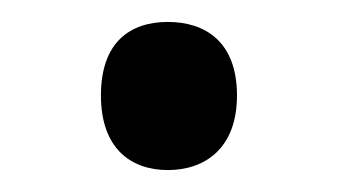

<svg xmlns="http://www.w3.org/2000/svg" viewBox="-20 -385 308 175"><path d="M72 -298C72 -250 99 -230 133 -230C167 -230 196 -250 196 -298C196 -347 167 -365 133 -365C99 -365 72 -347 72 -298Z"/></svg>

Font: Noto Sans Khmer UI Condensed
Style: Regular
Weight: 400
Width: 3
Designer: Danh Hong and the Monotype Design Team
Foundry: Monotype Imaging Inc.
Version: Version 2.002